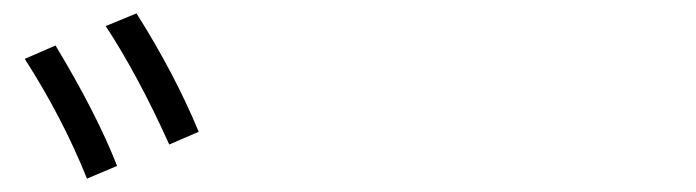

<svg xmlns="http://www.w3.org/2000/svg" viewBox="-20 -896 1040 287"><path d="M233 -680Q186 -784 138 -857L184 -876Q241 -786 277 -699ZM110 -629Q74 -719 17 -808L63 -828Q125 -725 155 -648Z"/></svg>

Font: IBM Plex Sans SC
Style: Regular
Weight: 400
Designer: Mike Abbink; Paul van der Laan; Pieter van Rosmalen; Eunyou Noh; Wujin Sim; Chorong Kim; Dohee Lee; Yejin We; Jinhee Kim
Foundry: Sandoll Inc.
Version: Version 1.000